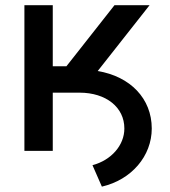

<svg xmlns="http://www.w3.org/2000/svg" viewBox="-20 -565 637 719"><path d="M71.4 0H177.6V-218H277.7C377.5 -218 446 -163 445.7 -83.5C445.7 -21.3 397 34.8 326.3 53.6L361.5 133.9C472.3 108.3 548.3 19.5 548.3 -83.8C548.3 -196 467.7 -278.8 345.9 -299L540.1 -545.5H408.7L228.7 -316.8H177.6V-545.5H71.4Z"/></svg>

Font: Margiela Sans Medium
Style: Regular
Weight: 500
Designer: Stefan Endress, Andreas Faust
Version: Version 1.100;FEAKit 1.0